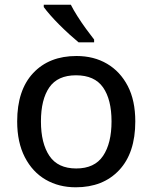

<svg xmlns="http://www.w3.org/2000/svg" viewBox="-20 -786 647 816"><path d="M555 -270Q555 -136 486.5 -63Q418 10 302 10Q230 10 174 -22.5Q118 -55 85.5 -118Q53 -181 53 -270Q53 -403 121 -475.5Q189 -548 305 -548Q379 -548 435 -515Q491 -482 523 -420.5Q555 -359 555 -270ZM154 -270Q154 -177 190 -123.5Q226 -70 304 -70Q382 -70 418 -123.5Q454 -177 454 -270Q454 -363 418 -414.5Q382 -466 303 -466Q225 -466 189.5 -414.5Q154 -363 154 -270ZM281 -766Q292 -744 309.5 -716.5Q327 -689 346 -663Q365 -637 380 -618V-606H314Q297 -620 275.5 -639.5Q254 -659 232.5 -680.5Q211 -702 193.5 -722Q176 -742 166 -756V-766Z"/></svg>

Font: Noto Sans Sundanese Medium
Style: Regular
Weight: 500
Version: Version 2.003